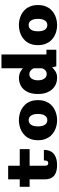

<svg xmlns="http://www.w3.org/2000/svg" viewBox="892 -1682 801 2625"><g transform="rotate(-90 1292.5 -369.5)"><path d="M153 -160V-658.5H339V-165Q339 -142.5 343.2 -130.8Q347.5 -119 355.2 -114.8Q363 -110.5 373 -110.5Q383.5 -110.5 392.2 -114Q401 -117.5 406.2 -130Q411.5 -142.5 411.5 -170H555.5Q555.5 -117.5 538.5 -82.5Q521.5 -47.5 492 -27.2Q462.5 -7 425.5 1.8Q388.5 10.5 348.5 10.5Q308.5 10.5 273.2 2.8Q238 -5 211 -24Q184 -43 168.5 -76.2Q153 -109.5 153 -160ZM51 -365V-500H566V-365Z M962 11Q925.5 11 887 2.2Q848.5 -6.5 813 -25.5Q777.5 -44.5 749.2 -75.2Q721 -106 704.5 -149.5Q688 -193 688 -251Q688 -308.5 704.5 -352Q721 -395.5 749.2 -426Q777.5 -456.5 813 -475.5Q848.5 -494.5 887 -503.2Q925.5 -512 962 -512Q998.5 -512 1037 -503.2Q1075.5 -494.5 1111 -475.5Q1146.5 -456.5 1174.8 -426Q1203 -395.5 1219.5 -352Q1236 -308.5 1236 -251Q1236 -193 1219.5 -149.5Q1203 -106 1174.8 -75.2Q1146.5 -44.5 1111 -25.5Q1075.5 -6.5 1037 2.2Q998.5 11 962 11ZM962 -123Q981 -123 996.5 -130.8Q1012 -138.5 1023.2 -154Q1034.5 -169.5 1040.8 -193.8Q1047 -218 1047 -251Q1047 -284 1040.8 -308Q1034.5 -332 1023.2 -347.5Q1012 -363 996.5 -370.5Q981 -378 962 -378Q943.5 -378 927.8 -370.5Q912 -363 900.8 -347.5Q889.5 -332 883.2 -308Q877 -284 877 -251Q877 -218 883.2 -193.8Q889.5 -169.5 900.8 -154Q912 -138.5 927.8 -130.8Q943.5 -123 962 -123Z M1542 11Q1498 11 1458.2 -5Q1418.5 -21 1387.2 -53.5Q1356 -86 1338 -135.2Q1320 -184.5 1320 -251Q1320 -339.5 1350 -397.2Q1380 -455 1429.2 -483Q1478.5 -511 1537 -511Q1586.5 -511 1624 -491Q1661.5 -471 1686.5 -440Q1711.5 -409 1724.2 -375.5Q1737 -342 1737 -315L1678 -291Q1673.5 -306 1665.8 -320Q1658 -334 1647 -345Q1636 -356 1622.2 -362.5Q1608.5 -369 1592 -369Q1565 -369 1546 -354.2Q1527 -339.5 1517 -313Q1507 -286.5 1507 -251Q1507 -215 1517.2 -188Q1527.5 -161 1547.2 -146Q1567 -131 1595 -131Q1611 -131 1625.2 -138Q1639.5 -145 1650.5 -157.2Q1661.5 -169.5 1667.8 -186Q1674 -202.5 1674.5 -221L1739.5 -198Q1739.5 -171 1727 -135.5Q1714.5 -100 1689.5 -66.5Q1664.5 -33 1627.8 -11Q1591 11 1542 11ZM1860 -750V-51L1776 -135H1925V0H1698L1672 -101V-750Z M2262 11Q2225.5 11 2187 2.2Q2148.5 -6.5 2113 -25.5Q2077.5 -44.5 2049.2 -75.2Q2021 -106 2004.5 -149.5Q1988 -193 1988 -251Q1988 -308.5 2004.5 -352Q2021 -395.5 2049.2 -426Q2077.5 -456.5 2113 -475.5Q2148.5 -494.5 2187 -503.2Q2225.5 -512 2262 -512Q2298.5 -512 2337 -503.2Q2375.5 -494.5 2411 -475.5Q2446.5 -456.5 2474.8 -426Q2503 -395.5 2519.5 -352Q2536 -308.5 2536 -251Q2536 -193 2519.5 -149.5Q2503 -106 2474.8 -75.2Q2446.5 -44.5 2411 -25.5Q2375.5 -6.5 2337 2.2Q2298.5 11 2262 11ZM2262 -123Q2281 -123 2296.5 -130.8Q2312 -138.5 2323.2 -154Q2334.5 -169.5 2340.8 -193.8Q2347 -218 2347 -251Q2347 -284 2340.8 -308Q2334.5 -332 2323.2 -347.5Q2312 -363 2296.5 -370.5Q2281 -378 2262 -378Q2243.5 -378 2227.8 -370.5Q2212 -363 2200.8 -347.5Q2189.5 -332 2183.2 -308Q2177 -284 2177 -251Q2177 -218 2183.2 -193.8Q2189.5 -169.5 2200.8 -154Q2212 -138.5 2227.8 -130.8Q2243.5 -123 2262 -123Z"/></g></svg>

Font: Trispace Thin ExtraBold
Style: Regular
Weight: 800
Version: Version 1.210